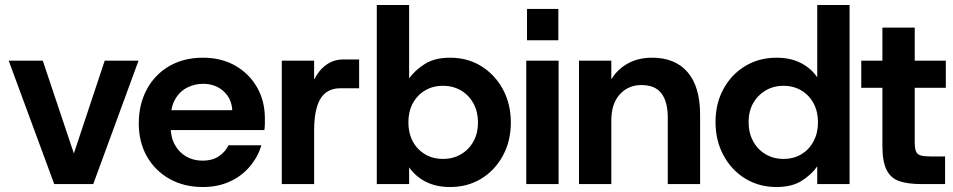

<svg xmlns="http://www.w3.org/2000/svg" viewBox="-20 -740 3833 772"><path d="M198 0 15 -496H152L277 -123L401 -496H537L355 0Z M796 12Q720 12 662 -20.5Q604 -53 571 -110.5Q538 -168 538 -244Q538 -321 570.5 -381Q603 -441 661 -474.5Q719 -508 796 -508Q870 -508 926 -476Q982 -444 1013.5 -389Q1045 -334 1045 -264Q1045 -254 1045 -242Q1045 -230 1043 -217H632V-297H914Q911 -345 878 -374Q845 -403 797 -403Q761 -403 731 -387Q701 -371 683.5 -339.5Q666 -308 666 -259V-231Q666 -189 683 -158Q700 -127 729 -110.5Q758 -94 795 -94Q833 -94 859 -111Q885 -128 899 -156H1031Q1017 -109 984.5 -70.5Q952 -32 904 -10Q856 12 796 12Z M1113 0V-496H1243V-420Q1262 -458 1292 -479.5Q1322 -501 1361 -501H1424V-385H1348Q1312 -385 1288.5 -366Q1265 -347 1254 -309Q1243 -271 1243 -215V0Z M1790 12Q1734 12 1692.5 -9Q1651 -30 1625 -67V0H1495V-720H1625V-425Q1649 -458 1688.5 -483Q1728 -508 1790 -508Q1860 -508 1915 -474Q1970 -440 2002 -381Q2034 -322 2034 -247Q2034 -173 2002 -114Q1970 -55 1915 -21.5Q1860 12 1790 12ZM1761 -101Q1802 -101 1834 -120Q1866 -139 1884 -172Q1902 -205 1902 -247Q1902 -290 1884 -323.5Q1866 -357 1834 -376Q1802 -395 1761 -395Q1720 -395 1688.5 -376Q1657 -357 1639.5 -324Q1622 -291 1622 -248Q1622 -205 1639.5 -172Q1657 -139 1688.5 -120Q1720 -101 1761 -101Z M2096 0V-496H2226V0ZM2099 -578V-704H2225V-578Z M2308 0V-496H2438V-421Q2462 -461 2504 -484.5Q2546 -508 2602 -508Q2695 -508 2745 -449.5Q2795 -391 2795 -279V0H2665V-267Q2665 -331 2639.5 -364.5Q2614 -398 2559 -398Q2506 -398 2472 -360.5Q2438 -323 2438 -256V0Z M3102 12Q3032 12 2976.5 -22Q2921 -56 2889 -115.5Q2857 -175 2857 -249Q2857 -324 2889 -382.5Q2921 -441 2976.5 -474.5Q3032 -508 3102 -508Q3158 -508 3199.5 -487Q3241 -466 3266 -429V-720H3396V0H3266V-71Q3243 -38 3203.5 -13Q3164 12 3102 12ZM3130 -101Q3171 -101 3202.5 -120Q3234 -139 3251.5 -172.5Q3269 -206 3269 -248Q3269 -291 3251.5 -324Q3234 -357 3202.5 -376Q3171 -395 3130 -395Q3090 -395 3058 -376Q3026 -357 3008 -324.5Q2990 -292 2990 -249Q2990 -206 3008 -172.5Q3026 -139 3058 -120Q3090 -101 3130 -101Z M3681 0Q3631 0 3596.5 -11.5Q3562 -23 3545 -56.5Q3528 -90 3528 -153V-387H3443V-496H3528V-629H3658V-496H3783V-387H3658V-169Q3658 -144 3663 -131.5Q3668 -119 3682 -115Q3696 -111 3720 -111H3780V0Z"/></svg>

Font: Host Grotesk Light
Style: Bold
Weight: 700
Version: Version 1.003